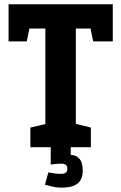

<svg xmlns="http://www.w3.org/2000/svg" viewBox="-20 -687 566 896"><path d="M334 0H191.7V-553.7H20V-667H506.3V-553.7H334ZM324 0 297.3 -118.3 404 -91.7V0ZM20 -493.7V-667H140L105 -493.7ZM506.3 -493.7H414.7L379.7 -667H506.3ZM121.7 0V-91.7L221.7 -115L201.7 0ZM266.3 76.7Q259.3 76.7 245 77.7Q230.7 78.7 216.7 80.7V0H310V36Q333.7 36 349.8 53Q366 70 366 110Q366 150 342.2 169.3Q318.3 188.7 266.3 188.7Q243.3 188.7 225.5 183.8Q207.7 179 189.7 175L205.7 117.3Q219.7 120.3 234.5 122.3Q249.3 124.3 266.3 124.3Q294.3 124.3 294.3 100Q294.3 76.7 266.3 76.7Z"/></svg>

Font: Epunda Slab Light
Style: Regular
Weight: 300
Designer: Simon Atzbach
Foundry: typofactur
Version: Version 1.102